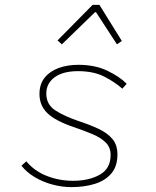

<svg xmlns="http://www.w3.org/2000/svg" viewBox="-20 -756 640 788"><path d="M273 12Q235 12 195.5 1.5Q156 -9 122.5 -29Q89 -49 68 -76L88 -94Q121 -54 172 -34Q223 -14 280 -14Q345 -14 389.5 -39Q434 -64 434 -120Q434 -151 414 -171Q394 -191 359.5 -205.5Q325 -220 281 -235Q205 -261 173.5 -292.5Q142 -324 142 -370Q142 -411 163.5 -437.5Q185 -464 221 -477Q257 -490 302 -490Q370 -490 421 -465.5Q472 -441 500 -412L482 -392Q452 -419 408 -441.5Q364 -464 300 -464Q239 -464 204.5 -439Q170 -414 170 -372Q170 -327 207 -303Q244 -279 303 -259Q349 -244 385 -227Q421 -210 441.5 -185.5Q462 -161 462 -122Q462 -73 436.5 -43.5Q411 -14 368 -1Q325 12 273 12ZM234 -574 216 -590 360 -736H388L480 -588L460 -574L374 -706H370Z"/></svg>

Font: SourceCodeVF
Style: Italic
Weight: 200
Italic angle: -11°
Monospace: yes
Designer: Paul D. Hunt, Teo Tuominen
Foundry: Adobe
Version: Version 1.026;hotconv 1.1.0;makeotfexe 2.6.0